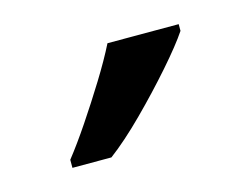

<svg xmlns="http://www.w3.org/2000/svg" viewBox="-40 -824 362 276"><g transform="rotate(-15 140.5 -686.0)"><path d="M241 -756Q229 -738 204 -709.5Q179 -681 150.5 -652.5Q122 -624 98 -606H40V-618Q55 -637 72.5 -663Q90 -689 107 -716.5Q124 -744 135 -766H241Z"/></g></svg>

Font: Noto Sans Mandaic
Style: Regular
Weight: 400
Designer: Monotype Design Team
Foundry: Monotype Imaging Inc.
Version: Version 2.002; ttfautohint (v1.8.4.7-5d5b)